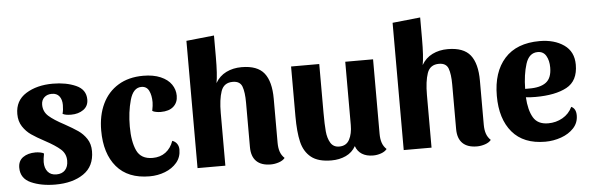

<svg xmlns="http://www.w3.org/2000/svg" viewBox="-48 -873 3234 1052"><g transform="rotate(-5 1569.0 -347.0)"><path d="M184 -420Q184 -382 212 -357Q240 -332 297 -302Q342 -277 369 -258.5Q396 -240 415 -211.5Q434 -183 434 -143Q434 -60 374 -19Q314 22 219 22Q141 22 85 -3Q29 -28 29 -87Q29 -125 56 -144Q83 -163 125 -163Q137 -163 150.5 -160.5Q164 -158 171 -153Q165 -123 165 -106Q165 -73 181.5 -53Q198 -33 229 -33Q260 -33 277 -51.5Q294 -70 294 -103Q294 -141 266 -166Q238 -191 182 -221Q137 -245 109.5 -264Q82 -283 63 -312Q44 -341 44 -381Q44 -455 104 -492.5Q164 -530 252 -530Q325 -530 379 -506Q433 -482 433 -427Q433 -391 405.5 -371.5Q378 -352 338 -352Q305 -352 291 -361Q297 -381 297 -409Q297 -439 283 -457Q269 -475 242 -475Q216 -475 200 -460Q184 -445 184 -420Z M652 -259Q652 -176 675 -126.5Q698 -77 762 -77Q804 -77 833.5 -99Q863 -121 877 -161Q894 -155 903 -141.5Q912 -128 912 -110Q912 -68 887 -38.5Q862 -9 822 6.5Q782 22 737 22Q618 22 556 -51Q494 -124 494 -251Q494 -334 524 -397Q554 -460 611.5 -495Q669 -530 749 -530Q805 -530 844.5 -513Q884 -496 903.5 -467.5Q923 -439 923 -405Q923 -368 898.5 -346Q874 -324 828 -324Q816 -324 802.5 -326.5Q789 -329 782 -334Q788 -364 788 -381Q788 -419 775.5 -444.5Q763 -470 734 -470Q689 -470 670.5 -404.5Q652 -339 652 -259Z M1146 -455Q1168 -493 1205.5 -511.5Q1243 -530 1290 -530Q1377 -530 1414 -483.5Q1451 -437 1451 -342V-100Q1451 -72 1458 -51Q1465 -30 1482 -14Q1471 0 1448.5 7.5Q1426 15 1404 15Q1352 15 1325 -11.5Q1298 -38 1298 -90V-334Q1298 -392 1286.5 -423Q1275 -454 1235 -454Q1186 -454 1170.5 -409Q1155 -364 1155 -290V0H1002V-700L1155 -716V-600Q1155 -499 1146 -455Z M2043 -14Q2032 0 2010.5 7.5Q1989 15 1967 15Q1930 15 1905.5 -0.5Q1881 -16 1871 -45Q1852 -11 1816.5 5.5Q1781 22 1737 22Q1664 22 1625.5 -9Q1587 -40 1574 -95Q1561 -150 1561 -236V-510H1716V-241Q1716 -178 1719.5 -139.5Q1723 -101 1738.5 -75.5Q1754 -50 1786 -50Q1825 -50 1842 -82Q1859 -114 1859 -162V-510H2012V-100Q2012 -72 2019 -51Q2026 -30 2043 -14Z M2280 -455Q2302 -493 2339.5 -511.5Q2377 -530 2424 -530Q2511 -530 2548 -483.5Q2585 -437 2585 -342V-100Q2585 -72 2592 -51Q2599 -30 2616 -14Q2605 0 2582.5 7.5Q2560 15 2538 15Q2486 15 2459 -11.5Q2432 -38 2432 -90V-334Q2432 -392 2420.5 -423Q2409 -454 2369 -454Q2320 -454 2304.5 -409Q2289 -364 2289 -290V0H2136V-700L2289 -716V-600Q2289 -499 2280 -455Z M3097 -107Q3097 -66 3070 -37Q3043 -8 3000.5 7Q2958 22 2913 22Q2794 22 2732 -51Q2670 -124 2670 -251Q2670 -382 2736.5 -456Q2803 -530 2929 -530Q3010 -530 3063 -493Q3116 -456 3116 -384Q3116 -295 3053 -261Q2990 -227 2881 -227Q2847 -227 2828 -230Q2832 -159 2856 -118Q2880 -77 2938 -77Q2981 -77 3017 -97.5Q3053 -118 3071 -156Q3097 -144 3097 -107ZM2828 -276H2848Q2911 -275 2943 -299Q2975 -323 2975 -381Q2975 -419 2960 -445Q2945 -471 2914 -471Q2866 -471 2847.5 -412.5Q2829 -354 2828 -276Z"/></g></svg>

Font: Sansita
Style: Bold
Weight: 700
Designer: Pablo Cosgaya
Foundry: Omnibus-Type
Version: Version 1.006